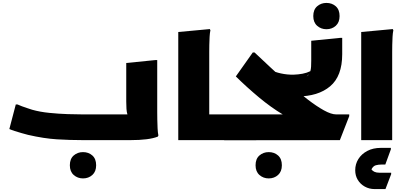

<svg xmlns="http://www.w3.org/2000/svg" viewBox="-20 -959 2776 1314"><path d="M88 -244H100Q111 -239 130.5 -231.5Q150 -224 169.5 -218Q189 -212 200 -208Q253 -193 317.5 -186.5Q382 -180 443.5 -178Q505 -176 548 -176H852Q847 -192 845.5 -214Q844 -236 844 -264V-528L1044 -548H1056V-192Q1056 -172 1056.5 -141Q1057 -110 1058.5 -80Q1060 -50 1064 -32L1060 -24Q1000 0 872 0H548Q458 0 369.5 -5.5Q281 -11 172 -36Q153 -41 128 -48Q103 -55 80 -62.5Q57 -70 44 -76ZM458 172Q458 128 484.5 105Q511 82 548 82Q586 82 612 105Q638 128 638 172Q638 215 612 238.5Q586 262 548 262Q511 262 484.5 238.5Q458 215 458 172Z M1200 -740 1416 -760 1420 -752Q1416 -734 1414.5 -707Q1413 -680 1412.5 -652Q1412 -624 1412 -604V-176H1534V-20L1514 0H1200Z M2281 -176H2370V-164L2306 0L1514 1V-156L1534 -176H1915Q1836 -223 1753 -292Q1670 -361 1594 -436L1710 -600H1722Q1773 -552 1834 -495Q1895 -438 1959.5 -382Q2024 -326 2085 -279Q2146 -232 2196.5 -204Q2247 -176 2281 -176ZM1729 172Q1729 128 1755.5 105Q1782 82 1819 82Q1857 82 1883 105Q1909 128 1909 172Q1909 215 1883 238.5Q1857 262 1819 262Q1782 262 1755.5 238.5Q1729 215 1729 172Z M1901 -317 1827 -483Q1859 -466 1902.5 -456.5Q1946 -447 1990 -448Q2021 -449 2050.5 -454.5Q2080 -460 2104 -472Q2108 -486 2109 -503.5Q2110 -521 2110 -544V-680L2310 -700H2322V-588Q2322 -438 2239.5 -368.5Q2157 -299 2014 -299Q1987 -299 1959 -304Q1931 -309 1901 -317ZM2144 -501 2137 -494Q2141 -498 2144 -501ZM2078 -435Q2089 -442 2095 -452ZM2214 -759Q2177 -759 2150.5 -782.5Q2124 -806 2124 -849Q2124 -893 2150.5 -916Q2177 -939 2214 -939Q2252 -939 2278 -916Q2304 -893 2304 -849Q2304 -806 2278 -782.5Q2252 -759 2214 -759Z M2452 -740 2668 -760 2672 -752Q2668 -734 2666.5 -707Q2665 -680 2664.5 -652Q2664 -624 2664 -604V0H2452ZM2411 206Q2411 164 2432.5 129.5Q2454 95 2493.5 74Q2533 53 2587 53H2655V63L2617 167H2593Q2570 167 2552 172Q2534 177 2522 200Q2538 223 2576 223H2657V233L2618 335H2544Q2507 335 2476.5 318Q2446 301 2428.5 272Q2411 243 2411 206Z"/></svg>

Font: Kufam Black
Style: Italic
Weight: 900
Italic angle: -11°
Designer: Artur Schmal
Foundry: Original Type
Version: Version 1.301; ttfautohint (v1.8.3)